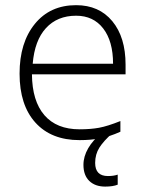

<svg xmlns="http://www.w3.org/2000/svg" viewBox="-20 -522 550 728"><path d="M281.7 9.3Q174.3 9.3 114.3 -57.1Q54.2 -123.5 54.2 -242.7Q54.2 -360.4 112.1 -431.4Q169.9 -502.4 268.6 -502.4Q355.5 -502.4 405.8 -441.7Q456.1 -380.9 456.1 -276.9V-240.2H101.1Q102.1 -138.7 148.4 -85.2Q194.8 -31.7 281.7 -31.7Q323.7 -31.7 355.7 -37.6Q387.7 -43.5 436.5 -63V-22.5Q395 -3.9 359.6 2.7Q324.2 9.3 281.7 9.3ZM268.6 -462.4Q197.3 -462.4 154.3 -415.5Q111.3 -368.7 104 -280.3H408.7Q408.7 -365.7 371.3 -414.1Q334 -462.4 268.6 -462.4ZM340.8 95.7Q340.8 145.5 389.2 145.5Q411.1 145.5 426.3 140.1V178.2Q408.2 185.5 378.9 185.5Q340.8 185.5 318.6 164.1Q296.4 142.6 296.4 103Q296.4 71.3 314.5 40Q332.5 8.8 365.2 -16.6H405.8Q373 12.2 356.9 37.6Q340.8 63 340.8 95.7Z"/></svg>

Font: Bpm'online Open Sans Light
Style: Regular
Weight: 300
Foundry: Ascender Corporation
Version: Version 1.10